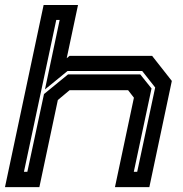

<svg xmlns="http://www.w3.org/2000/svg" viewBox="-30 -770 754 790"><path d="M-9.5 0 149.5 -749.5H291L244.5 -530.5L256 -540H596L677 -437L584.5 0H443L521 -368L497 -399H256.5L208 -358.5L132 0ZM68.5 -63H82.5L151 -383L250 -464H547L593.5 -406L520.5 -63H534.5L608.5 -410L555 -478H248L155 -402L215.5 -688H201.5Z"/></svg>

Font: Tourney Expanded Regular
Style: Bold Italic
Weight: 700
Width: 7
Italic angle: -12°
Designer: Tyler Finck
Foundry: Etcetera Type Co
Version: Version 1.010; ttfautohint (v1.8.3)